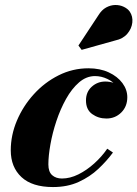

<svg xmlns="http://www.w3.org/2000/svg" viewBox="-20 -746 555 776"><path d="M194 10Q110 10 66.8 -30.2Q23.5 -70.5 23.5 -138.5Q23.5 -199.5 48.2 -258.2Q73 -317 116.5 -365Q160 -413 216.8 -441.5Q273.5 -470 337.5 -470Q384 -470 419.5 -453.5Q455 -437 474.8 -410.2Q494.5 -383.5 494.5 -353Q494.5 -315.5 470 -291.2Q445.5 -267 410 -267Q377.5 -267 352.5 -285Q327.5 -303 327.5 -340Q327.5 -374.5 350.8 -395.5Q374 -416.5 406 -416.5Q424.5 -416.5 444.8 -409.5Q465 -402.5 479.2 -388.2Q493.5 -374 493.5 -353H470Q470 -376.5 454 -396Q438 -415.5 413.8 -427Q389.5 -438.5 364 -438.5Q329 -438.5 299.5 -413Q270 -387.5 247 -346.2Q224 -305 208 -257Q192 -209 183.8 -162.5Q175.5 -116 175.5 -81.5Q175.5 -51.5 190.8 -38Q206 -24.5 230.5 -24.5Q263 -24.5 296.8 -41.2Q330.5 -58 361 -85.5Q391.5 -113 413.5 -145L436.5 -129.5Q411.5 -95.5 377.5 -63.5Q343.5 -31.5 298.2 -10.8Q253 10 194 10ZM310 -544.5 297 -562 377.5 -684Q391 -706 409 -715.8Q427 -725.5 445.8 -725.8Q464.5 -726 480.2 -718.5Q496 -711 504.5 -699Q517.5 -679.5 514.8 -654.8Q512 -630 494.5 -609.5Q477 -589 446 -582.5Z"/></svg>

Font: Bodoni Moda 9pt ExtraBold
Style: Italic
Weight: 800
Italic angle: -13°
Designer: Owen Earl
Foundry: indestructible type
Version: Version 2.004